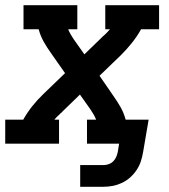

<svg xmlns="http://www.w3.org/2000/svg" viewBox="-27 -550 647 735"><path d="M280 165V82H369Q379 82 389 78.5Q399 75 406.5 67.5Q414 60 418 50.5Q422 41 424 31L429 0H306V-92H341Q337 -102 331.5 -111.5Q326 -121 320 -130L279 -188L213 -124Q211 -121 208.5 -119Q206 -117 203 -115Q203 -115 203 -115Q203 -115 203 -114Q203 -114 203 -114Q203 -114 203 -114Q197 -109 191.5 -103.5Q186 -98 181 -92H199V0H-7V-92H62Q77 -119 96.5 -143.5Q116 -168 139 -190L222 -270L168 -347Q153 -368 140.5 -390Q128 -412 121 -438H63V-530H269V-438H234Q238 -428 243.5 -418.5Q249 -409 255 -400L296 -342L362 -406Q365 -409 367 -411Q369 -413 372 -415Q372 -415 372 -415Q372 -415 372 -416H373Q373 -416 373 -416Q373 -416 373 -416Q378 -421 383.5 -426.5Q389 -432 394 -438H376V-530H582V-438H513Q498 -411 478.5 -386.5Q459 -362 437 -340L354 -260L407 -183Q422 -162 434.5 -140Q447 -118 454 -92H542L521 31Q518 49 512.5 66.5Q507 84 496.5 100Q486 116 471.5 129Q457 142 440 150Q423 158 405 161.5Q387 165 369 165Z"/></svg>

Font: Iosevka Curly Slab SmBdExObl
Style: Regular
Weight: 600
Width: 7
Italic angle: -9°
Monospace: yes
Designer: Belleve Invis
Foundry: Belleve Invis
Version: Version 11.1.0; ttfautohint (v1.8.3)